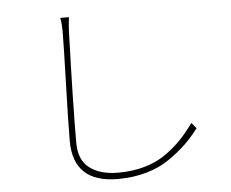

<svg xmlns="http://www.w3.org/2000/svg" viewBox="-54 -826 1109 921"><g transform="rotate(-5 500.0 -365.0)"><path d="M268.6 -761.7H310.5Q306.6 -735.4 304.7 -695.3Q293 -343.8 293 -158.2Q293 -75.2 343.8 -36.6Q394.5 2 481.4 2Q552.7 2 612.3 -15.6Q671.9 -33.2 716.3 -65.9Q760.7 -98.6 790.5 -130.4Q820.3 -162.1 851.6 -205.1L874 -177.7Q842.8 -136.7 810.1 -105Q777.3 -73.2 729 -39.1Q680.7 -4.9 616.2 13.7Q551.8 32.2 477.5 32.2Q262.7 32.2 262.7 -169.9Q262.7 -254.9 268.6 -446.8Q274.4 -638.7 274.4 -695.3Q274.4 -735.4 268.6 -761.7Z"/></g></svg>

Font: GenEi Gothic M ExtraLight
Style: Regular
Weight: 200
Designer: o_tamon (Modified); [Source Han Sans]
Ryoko NISHIZUKA  (kana & ideographs); Paul D. Hunt (Latin, Greek & Cyrillic); Wenl
Version: Version 1.1a;Original Version 1.004